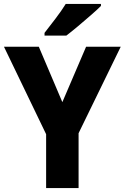

<svg xmlns="http://www.w3.org/2000/svg" viewBox="-20 -950 630 970"><path d="M295 -434 415 -714H590L377 -277V0H213V-272L0 -714H176ZM490 -920Q472 -902 440 -874Q408 -846 374 -817.5Q340 -789 315 -770H205V-784Q230 -816 260.5 -856Q291 -896 312 -930H490Z"/></svg>

Font: Noto Sans Lao UI SemCond ExtBd
Style: Regular
Weight: 800
Width: 4
Designer: Monotype Design Team
Foundry: Monotype Imaging Inc.
Version: Version 2.000; ttfautohint (v1.8.4.7-5d5b)